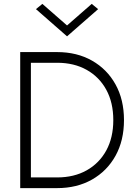

<svg xmlns="http://www.w3.org/2000/svg" viewBox="-20 -968 702 988"><path d="M325 -837 452 -948 485 -921 325 -781 165 -921 198 -948ZM274 0H84V-700H274Q376 -700 453.5 -656Q531 -612 574.5 -533.5Q618 -455 618 -350Q618 -245 574.5 -166.5Q531 -88 453.5 -44Q376 0 274 0ZM274 -645H139V-55H274Q361 -55 426 -91.5Q491 -128 527 -194Q563 -260 563 -350Q563 -440 527 -506Q491 -572 426 -608.5Q361 -645 274 -645Z"/></svg>

Font: Jost* Light
Style: Regular
Weight: 300
Version: Version 3.7